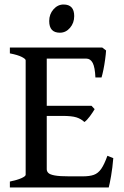

<svg xmlns="http://www.w3.org/2000/svg" viewBox="-20 -824 546 844"><path d="M446.3 -602.1Q445.3 -585.4 442.1 -562.3Q439 -539.1 434.6 -517.6Q430.2 -496.1 426.3 -483.4H399.4Q397.5 -528.3 387.5 -547.4Q377.4 -566.4 359.4 -566.4H160.2L174.3 -615.2H429.2ZM396 -344.2Q388.2 -330.6 375 -312.7Q361.8 -294.9 351.1 -287.6Q335.9 -301.8 315.7 -308.1Q295.4 -314.5 254.4 -314.5H153.3L164.1 -358.9H382.3ZM478 -128.9Q474.6 -86.9 468.3 -50.5Q461.9 -14.2 458 0H23.4V-25.9Q56.2 -32.7 74.5 -41Q92.8 -49.3 92.8 -55.7V-559.1Q92.8 -564.9 75.7 -573.7Q58.6 -582.5 23.4 -589.4V-615.2H256.3V-589.4Q223.6 -585.9 204.6 -581.3Q185.5 -576.7 185.5 -569.8V-80.1Q185.5 -70.8 192.6 -63.7Q199.7 -56.6 220.9 -52.7Q242.2 -48.8 285.2 -48.8H343.3Q373.5 -48.8 392.3 -55.4Q411.1 -62 424.8 -81.5Q438.5 -101.1 452.1 -139.2ZM306.2 -753.4Q306.2 -723.1 287.8 -701.7Q269.5 -680.2 243.2 -680.2Q196.3 -680.2 196.3 -731.4Q196.3 -761.7 215.1 -783Q233.9 -804.2 259.3 -804.2Q306.2 -804.2 306.2 -753.4Z"/></svg>

Font: Gentium Book Plus
Style: Regular
Weight: 400
Designer: Victor Gaultney, Annie Olsen, Iska Routamaa, Becca Hirsbrunner
Foundry: SIL International
Version: Version 6.101